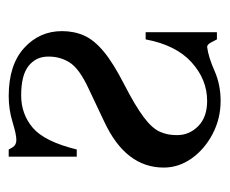

<svg xmlns="http://www.w3.org/2000/svg" viewBox="-62 -438 515 430"><g transform="rotate(-90 195.0 -222.5)"><path d="M35.2 -112.8Q35.2 -198.2 138.2 -246.1L210.4 -280.3Q257.3 -301.8 271 -324.2Q284.7 -346.7 283.7 -373.5Q283.2 -399.4 262.5 -415.8Q241.7 -432.1 196.8 -432.1Q154.8 -432.1 124 -405.8Q93.3 -379.4 75.7 -307.6H59.6V-460H75.7Q81.5 -448.2 86.2 -445.6Q90.8 -442.9 97.7 -442.9Q109.4 -442.9 137.2 -451.4Q165 -460 195.3 -460Q265.1 -460 303 -425.5Q340.8 -391.1 340.8 -340.8Q340.8 -313.5 330.8 -291Q320.8 -268.6 294.9 -247.1Q269 -225.6 221.2 -201.2Q172.9 -176.3 148.2 -157.7Q123.5 -139.2 115.5 -121.6Q107.4 -104 107.9 -81.5Q108.4 -54.7 128.4 -35.2Q148.4 -15.6 184.6 -15.6Q232.4 -15.6 271 -50.5Q309.6 -85.4 322.3 -153.3H338.4V6.3H322.3Q319.3 0 314.9 -7.8Q310.5 -15.6 305.2 -15.6Q282.7 -12.7 251.7 1Q220.7 14.6 184.6 14.6Q145 14.6 110.8 -3.2Q76.7 -21 55.9 -50Q35.2 -79.1 35.2 -112.8Z"/></g></svg>

Font: BabelStone Roman
Style: Regular
Weight: 400
Designer: Walt Agee, Victor Gaultney, Peter Martin, Debbi Hosken, Becca Hirsbrunner (SIL); Andrew West (BabelStone)
Foundry: BabelStone
Version: Version 16.000